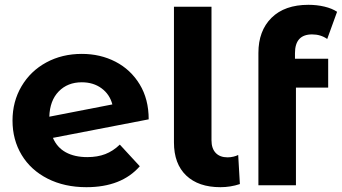

<svg xmlns="http://www.w3.org/2000/svg" viewBox="-20 -770 1421 798"><path d="M478 -169 561 -79Q485 8 339 8Q248 8 178 -27.5Q108 -63 70 -126Q32 -189 32 -269Q32 -348 69.5 -411.5Q107 -475 172.5 -510.5Q238 -546 320 -546Q397 -546 460 -513.5Q523 -481 560.5 -419.5Q598 -358 598 -274L200 -197Q217 -157 253.5 -137Q290 -117 343 -117Q385 -117 417.5 -129.5Q450 -142 478 -169ZM185 -285 447 -336Q436 -378 402 -403Q368 -428 320 -428Q261 -428 224 -390Q187 -352 185 -285Z M703 -178V-742H859V-187Q859 -153 876.5 -134.5Q894 -116 926 -116Q938 -116 950.5 -119Q963 -122 970 -126L977 -5Q938 8 896 8Q805 8 754 -40.5Q703 -89 703 -178Z M1206 -526H1344V-406H1210V0H1054V-550Q1054 -642 1108.5 -696Q1163 -750 1262 -750Q1297 -750 1328.5 -742.5Q1360 -735 1381 -721L1340 -608Q1313 -627 1277 -627Q1206 -627 1206 -549Z"/></svg>

Font: Montserrat Alternates
Style: Bold
Weight: 700
Designer: Julieta Ulanovsky
Foundry: Julieta Ulanovsky
Version: Version 7.200